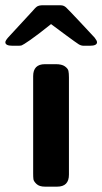

<svg xmlns="http://www.w3.org/2000/svg" viewBox="-63 -698 383 718"><path d="M-43 -540Q-43 -545.9 -32.5 -557.9Q-22 -569.8 59.1 -657.2Q61 -659.2 63.5 -662.1Q65.9 -665 67.4 -666.5Q68.8 -668 71.5 -670.4Q74.2 -672.9 75.7 -673.8Q77.1 -674.8 80.1 -675.8Q83 -676.8 85.9 -677.5Q88.9 -678.2 92.8 -678.2H164.1Q175.3 -678.2 184.1 -670.2Q192.9 -662.1 236.8 -615.2Q269 -581.1 291 -557.1Q299.8 -545.9 299.8 -540Q299.8 -526.9 272.9 -526.9H250Q240.2 -526.9 231.2 -532.5Q222.2 -538.1 183.1 -566.9Q150.9 -590.8 127.9 -607.9Q78.1 -567.9 50.5 -548.8Q22.9 -529.8 18.1 -528.3Q13.2 -526.9 5.9 -526.9H-16.1Q-43 -526.9 -43 -540ZM61 -49.8V-413.1Q61 -458 105 -458H146Q168 -458 179.4 -450Q190.9 -441.9 192.9 -432.9Q194.8 -423.8 194.8 -408.2V-44.9Q194.8 0 150.9 0H105Q84 0 73.5 -10Q63 -20 62 -27.8Q61 -35.6 61 -49.8Z"/></svg>

Font: CMU Sans Serif
Style: Bold
Weight: 700
Version: Version 0.7.0